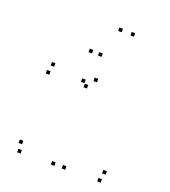

<svg xmlns="http://www.w3.org/2000/svg" viewBox="-147 -915 914 1032"><g transform="rotate(20 310.0 -399.0)"><path d="M90.5 -440.5V-460.5H70.5V-440.5ZM306 -440.5V-460.5H286V-440.5ZM283.5 -463V-483H263.5V-463ZM283.5 10V-10H263.5V10ZM345.5 10V-10H325.5V10ZM345.5 -490V-510H325.5V-490ZM100.5 -490V-510H80.5V-490ZM548.5 10V-10H528.5V10ZM558.5 -39.5V-59.5H538.5V-39.5ZM80.5 -39.5V-59.5H60.5V-39.5ZM90.5 10V-10H70.5V10ZM378 -788.5V-808.5H358V-788.5ZM448 -788.5V-808.5H428V-788.5ZM321.5 -627V-647H301.5V-627ZM267 -627V-647H247V-627Z"/></g></svg>

Font: Monaspace Argon Dots Var
Style: Regular
Weight: 400
Designer: Riley Cran and the Lettermatic Team
Version: Version 1.100 (Monaspace Argon Dots)